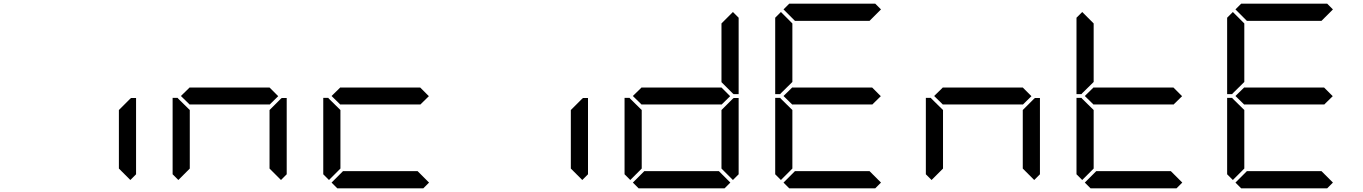

<svg xmlns="http://www.w3.org/2000/svg" viewBox="-20 -1020 7384 1040"><path d="M685 -485 690 -489H717V-76L686 -45L624 -107V-424Z M946 -45 915 -76V-490H942L946 -485L1008 -424V-107ZM1487 -499 1440 -453V-454H1008V-453L960 -500L1008 -547V-546H1440ZM1501 -485 1506 -489H1533V-76L1502 -45L1440 -107V-424Z M1762 -45 1731 -76V-490H1758L1762 -485L1824 -424V-107ZM2303 -499 2256 -453V-454H1824V-453L1776 -500L1824 -547V-546H2256ZM2304 -31 2273 0H1807L1776 -31L1838 -93H2242Z M3133 -485 3138 -489H3165V-76L3134 -45L3072 -107V-424Z M3394 -45 3363 -76V-490H3390L3394 -485L3456 -424V-107ZM3935 -499 3888 -453V-454H3456V-453L3408 -500L3456 -547V-546H3888ZM3949 -485 3954 -489H3981V-76L3950 -45L3888 -107V-424ZM3950 -955 3981 -924V-510H3954L3949 -514L3888 -575V-893ZM3936 -31 3905 0H3439L3408 -31L3470 -93H3874Z M4210 -45 4179 -76V-490H4206L4210 -485L4272 -424V-107ZM4210 -515 4206 -510H4179V-924L4210 -955L4272 -893V-576ZM4224 -969 4255 -1000H4721L4752 -969L4690 -907H4286ZM4751 -499 4704 -453V-454H4272V-453L4224 -500L4272 -547V-546H4704ZM4752 -31 4721 0H4255L4224 -31L4286 -93H4690Z M5026 -45 4995 -76V-490H5022L5026 -485L5088 -424V-107ZM5567 -499 5520 -453V-454H5088V-453L5040 -500L5088 -547V-546H5520ZM5581 -485 5586 -489H5613V-76L5582 -45L5520 -107V-424Z M5842 -45 5811 -76V-490H5838L5842 -485L5904 -424V-107ZM5842 -515 5838 -510H5811V-924L5842 -955L5904 -893V-576ZM6383 -499 6336 -453V-454H5904V-453L5856 -500L5904 -547V-546H6336ZM6384 -31 6353 0H5887L5856 -31L5918 -93H6322Z M6658 -45 6627 -76V-490H6654L6658 -485L6720 -424V-107ZM6658 -515 6654 -510H6627V-924L6658 -955L6720 -893V-576ZM6672 -969 6703 -1000H7169L7200 -969L7138 -907H6734ZM7199 -499 7152 -453V-454H6720V-453L6672 -500L6720 -547V-546H7152ZM7200 -31 7169 0H6703L6672 -31L6734 -93H7138Z"/></svg>

Font: DSEG7 Classic
Style: Regular
Weight: 400
Designer: Keshikan(Twitter:@keshinomi_88pro)
Version: Version 0.46